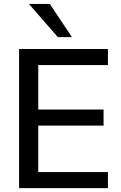

<svg xmlns="http://www.w3.org/2000/svg" viewBox="-20 -972 626 992"><path d="M537.6 0V-83H177.7V-323.2H515.1V-406.2H177.7V-635.7H537.6V-718.8H78.6V0ZM351.6 -780.3 237.3 -951.7H129.4L278.8 -780.3Z"/></svg>

Font: Winston
Style: Regular
Weight: 400
Designer: Vernon Adams, Kim Jin-seong, David Berlow, Cristiano Sobral
Foundry: The Winston Project Authors
Version: Version 3.004